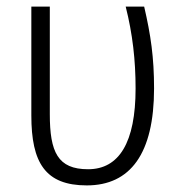

<svg xmlns="http://www.w3.org/2000/svg" viewBox="-20 -552 554 582"><path d="M243 10C375 10 447 -86 447 -284C447 -378 437 -446 417 -532H361C382 -449 391 -369 391 -284C391 -120 341 -39 247 -39C155 -39 131 -91 131 -206V-532H75V-202C75 -59 117 10 243 10Z"/></svg>

Font: Noto Sans SemiCondensed Light
Style: Regular
Weight: 300
Width: 4
Designer: Monotype Design Team
Foundry: Monotype Imaging Inc.
Version: Version 2.013